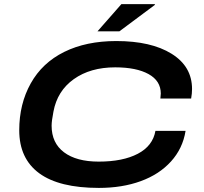

<svg xmlns="http://www.w3.org/2000/svg" viewBox="-20 -898 986 930"><path d="M452.1 -746.1 567.9 -877.9H729L731 -875L558.1 -746.1ZM459 12.2Q266.6 12.2 169.9 -58.8Q73.2 -129.9 73.2 -267.1Q73.2 -394.5 128.9 -494.1Q184.6 -593.8 291 -646.5Q397.5 -699.2 543 -699.2Q711.9 -699.2 811 -637.7Q910.2 -576.2 910.2 -466.8Q910.2 -444.8 905.8 -420.9H756.8Q758.8 -436.5 758.8 -444.8Q758.8 -506.3 699.7 -539.1Q640.6 -571.8 538.1 -571.8Q417.5 -571.8 337.4 -514.6Q257.3 -457.5 238.8 -356.9Q230 -312 230 -289.1Q230 -205.6 290 -160.4Q350.1 -115.2 458 -115.2Q575.2 -115.2 647.7 -153.3Q720.2 -191.4 732.9 -264.2H878.9Q865.2 -178.7 808.3 -116Q751.5 -53.2 661.6 -20.5Q571.8 12.2 459 12.2Z"/></svg>

Font: Archivo Expanded SemiBold
Style: Italic
Weight: 600
Width: 7
Italic angle: -10°
Designer: Hector Gatti
Foundry: Omnibus-Type
Version: Version 2.001